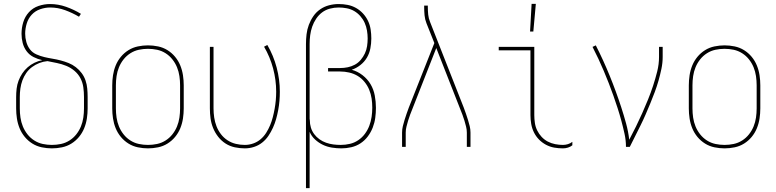

<svg xmlns="http://www.w3.org/2000/svg" viewBox="-20 -764 4040 999"><path d="M250 8Q224 8 197.5 2.5Q171 -3 148.5 -17Q126 -31 109 -51.5Q92 -72 82 -96.5Q72 -121 68 -147.5Q64 -174 64 -200V-259Q64 -281 66.5 -302.5Q69 -324 76.5 -344Q84 -364 96 -382Q108 -400 124 -414Q140 -428 159.5 -437.5Q179 -447 200 -451Q177 -456 155 -467Q133 -478 118.5 -497.5Q104 -517 98 -540.5Q92 -564 92 -588Q92 -619 101 -648.5Q110 -678 130.5 -700.5Q151 -723 180.5 -733Q210 -743 240 -743Q283 -743 324 -728.5Q365 -714 401 -692L391 -677Q357 -697 319 -711Q281 -725 241 -725Q215 -725 189 -716Q163 -707 145 -687.5Q127 -668 119 -641.5Q111 -615 111 -589Q111 -567 117 -545.5Q123 -524 136 -507Q149 -490 169.5 -481Q190 -472 211 -467Q232 -462 253.5 -458.5Q275 -455 296 -449.5Q317 -444 337 -436Q357 -428 374.5 -414.5Q392 -401 405 -383.5Q418 -366 425 -345.5Q432 -325 434 -303Q436 -281 436 -259V-200Q436 -174 432 -147.5Q428 -121 418 -96.5Q408 -72 391 -51.5Q374 -31 351.5 -17Q329 -3 302.5 2.5Q276 8 250 8ZM250 -10Q274 -10 297.5 -15Q321 -20 341.5 -33Q362 -46 377 -65Q392 -84 401 -106Q410 -128 413.5 -152Q417 -176 417 -200V-259Q417 -285 413.5 -310Q410 -335 398.5 -357Q387 -379 367.5 -395.5Q348 -412 324.5 -421.5Q301 -431 276.5 -436Q252 -441 227 -446Q205 -444 184.5 -436Q164 -428 146.5 -415Q129 -402 116.5 -384Q104 -366 96.5 -345.5Q89 -325 86 -303Q83 -281 83 -259V-200Q83 -176 86.5 -152Q90 -128 99 -106Q108 -84 123 -65Q138 -46 158.5 -33Q179 -20 202.5 -15Q226 -10 250 -10Z M750 8Q724 8 697.5 2.5Q671 -3 648.5 -17Q626 -31 609 -51.5Q592 -72 582 -96.5Q572 -121 568 -147.5Q564 -174 564 -200V-320Q564 -346 568 -372.5Q572 -399 582 -423.5Q592 -448 609 -468.5Q626 -489 648.5 -503Q671 -517 697.5 -522.5Q724 -528 750 -528Q776 -528 802.5 -522.5Q829 -517 851.5 -503Q874 -489 891 -468.5Q908 -448 918 -423.5Q928 -399 932 -372.5Q936 -346 936 -320V-200Q936 -174 932 -147.5Q928 -121 918 -96.5Q908 -72 891 -51.5Q874 -31 851.5 -17Q829 -3 802.5 2.5Q776 8 750 8ZM750 -10Q774 -10 797.5 -15Q821 -20 841.5 -33Q862 -46 877 -65Q892 -84 901 -106Q910 -128 913.5 -152Q917 -176 917 -200V-320Q917 -344 913.5 -368Q910 -392 901 -414Q892 -436 877 -455Q862 -474 841.5 -487Q821 -500 797.5 -505Q774 -510 750 -510Q726 -510 702.5 -505Q679 -500 658.5 -487Q638 -474 623 -455Q608 -436 599 -414Q590 -392 586.5 -368Q583 -344 583 -320V-200Q583 -176 586.5 -152Q590 -128 599 -106Q608 -84 623 -65Q638 -46 658.5 -33Q679 -20 702.5 -15Q726 -10 750 -10Z M1254 8Q1228 8 1202 2.5Q1176 -3 1154 -17Q1132 -31 1115.5 -52Q1099 -73 1089 -97.5Q1079 -122 1075.5 -148Q1072 -174 1072 -200V-520H1091V-200Q1091 -176 1094.5 -152.5Q1098 -129 1106.5 -107Q1115 -85 1129.5 -66Q1144 -47 1164 -34Q1184 -21 1207 -15.5Q1230 -10 1254 -10Q1276 -10 1297.5 -17.5Q1319 -25 1336 -39.5Q1353 -54 1365 -73Q1377 -92 1385.5 -112.5Q1394 -133 1399.5 -154.5Q1405 -176 1409 -198Q1413 -220 1415 -242.5Q1417 -265 1417 -287Q1417 -348 1401 -408Q1385 -468 1354 -521L1371 -530Q1403 -475 1419.5 -412.5Q1436 -350 1436 -287Q1436 -263 1434 -239Q1432 -215 1427.5 -191Q1423 -167 1416.5 -144Q1410 -121 1400 -99Q1390 -77 1376.5 -57Q1363 -37 1344 -22Q1325 -7 1301.5 0.5Q1278 8 1254 8Z M1572 215V-535Q1572 -560 1575 -585.5Q1578 -611 1587 -635Q1596 -659 1610.5 -680Q1625 -701 1646 -715.5Q1667 -730 1692 -736.5Q1717 -743 1742 -743Q1766 -743 1789 -738.5Q1812 -734 1832.5 -722.5Q1853 -711 1869 -693.5Q1885 -676 1895 -655Q1905 -634 1908.5 -610.5Q1912 -587 1912 -564Q1912 -538 1907 -512Q1902 -486 1889 -464Q1876 -442 1855 -425.5Q1834 -409 1810 -401Q1840 -393 1866 -373Q1892 -353 1908 -326Q1924 -299 1930 -267Q1936 -235 1936 -203Q1936 -177 1932.5 -151Q1929 -125 1919.5 -100.5Q1910 -76 1894 -54.5Q1878 -33 1856 -18.5Q1834 -4 1808 2Q1782 8 1756 8Q1732 8 1707 4Q1682 0 1660 -10.5Q1638 -21 1619.5 -38Q1601 -55 1591 -78V215ZM1753 -10Q1777 -10 1800.5 -15.5Q1824 -21 1844 -34.5Q1864 -48 1878.5 -67.5Q1893 -87 1901.5 -109.5Q1910 -132 1913.5 -156Q1917 -180 1917 -204Q1917 -228 1913.5 -251.5Q1910 -275 1901 -297Q1892 -319 1876.5 -338Q1861 -357 1841 -369Q1821 -381 1797.5 -386.5Q1774 -392 1750 -392H1687V-410H1750Q1770 -410 1789.5 -414Q1809 -418 1826.5 -427.5Q1844 -437 1857 -452.5Q1870 -468 1878.5 -486Q1887 -504 1890 -524Q1893 -544 1893 -564Q1893 -584 1889.5 -605Q1886 -626 1877.5 -645Q1869 -664 1855 -680Q1841 -696 1823 -706.5Q1805 -717 1784 -721Q1763 -725 1742 -725Q1719 -725 1696.5 -719Q1674 -713 1656 -699.5Q1638 -686 1625 -666.5Q1612 -647 1604.5 -625.5Q1597 -604 1594 -581Q1591 -558 1591 -535V-146L1592 -139Q1592 -119 1597.5 -100.5Q1603 -82 1614.5 -66.5Q1626 -51 1642 -39.5Q1658 -28 1676.5 -21.5Q1695 -15 1714 -12.5Q1733 -10 1753 -10Z M2072 0V-74Q2072 -91 2076 -107.5Q2080 -124 2085 -140Q2090 -156 2095.5 -172Q2101 -188 2107 -204L2240 -540L2199 -643Q2191 -663 2189 -684.5Q2187 -706 2187 -728V-735H2206V-728Q2206 -708 2208 -688Q2210 -668 2218 -649L2393 -204Q2399 -188 2404.5 -172Q2410 -156 2415 -140Q2420 -124 2424 -107.5Q2428 -91 2428 -74V0H2409V-74Q2409 -90 2405 -105.5Q2401 -121 2396.5 -136.5Q2392 -152 2386 -167.5Q2380 -183 2374 -198L2250 -514L2126 -198Q2120 -183 2114 -167.5Q2108 -152 2103.5 -136.5Q2099 -121 2095 -105.5Q2091 -90 2091 -74V0Z M2909 8Q2886 8 2863.5 4Q2841 0 2820.5 -11Q2800 -22 2784 -38.5Q2768 -55 2758 -75.5Q2748 -96 2744 -119Q2740 -142 2740 -165V-502H2575V-520H2760V-165Q2760 -145 2763 -124.5Q2766 -104 2775 -85.5Q2784 -67 2798 -52Q2812 -37 2830 -27.5Q2848 -18 2868.5 -14Q2889 -10 2909 -10Q2922 -10 2935 -14Q2948 -18 2958 -26V-8Q2948 0 2935 4Q2922 8 2909 8ZM2738 -600 2746 -744H2768L2755 -600Z M3237 0Q3237 -34 3229.5 -68Q3222 -102 3213 -135.5Q3204 -169 3193.5 -201.5Q3183 -234 3171.5 -266.5Q3160 -299 3147.5 -331Q3135 -363 3121.5 -395Q3108 -427 3093.5 -458Q3079 -489 3063 -520L3080 -528Q3100 -489 3118 -449.5Q3136 -410 3152.5 -369.5Q3169 -329 3184 -288Q3199 -247 3212.5 -205.5Q3226 -164 3237.5 -122Q3249 -80 3254 -37Q3272 -71 3289 -105.5Q3306 -140 3321.5 -175Q3337 -210 3351.5 -245.5Q3366 -281 3378 -317.5Q3390 -354 3399.5 -392Q3409 -430 3409 -468V-520H3428V-468Q3428 -437 3421.5 -406Q3415 -375 3406.5 -345Q3398 -315 3387 -285.5Q3376 -256 3364 -227Q3352 -198 3339.5 -169Q3327 -140 3313 -112Q3299 -84 3285 -56Q3271 -28 3257 0Z M3750 8Q3724 8 3697.5 2.5Q3671 -3 3648.5 -17Q3626 -31 3609 -51.5Q3592 -72 3582 -96.5Q3572 -121 3568 -147.5Q3564 -174 3564 -200V-320Q3564 -346 3568 -372.5Q3572 -399 3582 -423.5Q3592 -448 3609 -468.5Q3626 -489 3648.5 -503Q3671 -517 3697.5 -522.5Q3724 -528 3750 -528Q3776 -528 3802.5 -522.5Q3829 -517 3851.5 -503Q3874 -489 3891 -468.5Q3908 -448 3918 -423.5Q3928 -399 3932 -372.5Q3936 -346 3936 -320V-200Q3936 -174 3932 -147.5Q3928 -121 3918 -96.5Q3908 -72 3891 -51.5Q3874 -31 3851.5 -17Q3829 -3 3802.5 2.5Q3776 8 3750 8ZM3750 -10Q3774 -10 3797.5 -15Q3821 -20 3841.5 -33Q3862 -46 3877 -65Q3892 -84 3901 -106Q3910 -128 3913.5 -152Q3917 -176 3917 -200V-320Q3917 -344 3913.5 -368Q3910 -392 3901 -414Q3892 -436 3877 -455Q3862 -474 3841.5 -487Q3821 -500 3797.5 -505Q3774 -510 3750 -510Q3726 -510 3702.5 -505Q3679 -500 3658.5 -487Q3638 -474 3623 -455Q3608 -436 3599 -414Q3590 -392 3586.5 -368Q3583 -344 3583 -320V-200Q3583 -176 3586.5 -152Q3590 -128 3599 -106Q3608 -84 3623 -65Q3638 -46 3658.5 -33Q3679 -20 3702.5 -15Q3726 -10 3750 -10Z"/></svg>

Font: Iosevka Term Curly Thin
Style: Regular
Weight: 100
Designer: Belleve Invis
Foundry: Belleve Invis
Version: Version 32.3.0